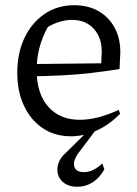

<svg xmlns="http://www.w3.org/2000/svg" viewBox="-20 -513 525 734"><path d="M251 8Q190 8 144 -22.5Q98 -53 72 -108Q46 -163 46 -235Q46 -310 73.5 -368Q101 -426 150 -459.5Q199 -493 264 -493Q317 -493 356.5 -470.5Q396 -448 418 -407.5Q440 -367 440 -314L437 -249Q380 -240 328 -234Q276 -228 219 -225Q162 -222 91 -221L92 -268L367 -271L369 -315Q369 -370 338 -403.5Q307 -437 255 -437Q233 -437 209 -430Q185 -423 163 -410Q142 -373 131 -331Q120 -289 120 -247Q120 -155 164.5 -105Q209 -55 285 -55Q352 -55 434 -93L439 -78Q398 -36 349.5 -14Q301 8 251 8ZM275 201Q246 201 227 188Q208 175 202 155Q196 135 203 112.5Q210 90 233 70L328 -24H352L280 72Q258 102 264 123.5Q270 145 301 145Q320 145 337.5 136Q355 127 371 112L379 134Q362 166 335 183.5Q308 201 275 201Z"/></svg>

Font: Piazzolla 24pt
Style: Regular
Weight: 400
Designer: Juan Pablo del Peral
Foundry: Huerta Tipografica
Version: Version 2.005